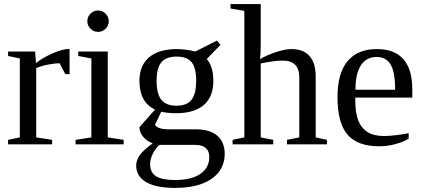

<svg xmlns="http://www.w3.org/2000/svg" viewBox="-20 -714 2095 950"><path d="M324.2 -471.2V-347.2H303.2L274.9 -400.9Q250.5 -400.9 217 -394.3Q183.6 -387.7 159.2 -377V-34.2L237.8 -22V0H20V-22L78.1 -34.2V-424.8L20 -437V-459H153.8L158.2 -401.9Q187.5 -426.3 237.5 -448.7Q287.6 -471.2 316.9 -471.2Z M518.1 -608.9Q518.1 -587.4 502.4 -571.8Q486.8 -556.2 464.8 -556.2Q443.4 -556.2 427.7 -571.8Q412.1 -587.4 412.1 -608.9Q412.1 -630.9 427.7 -646.5Q443.4 -662.1 464.8 -662.1Q486.8 -662.1 502.4 -646.5Q518.1 -630.9 518.1 -608.9ZM513.2 -34.2 591.8 -22V0H354V-22L432.1 -34.2V-424.8L367.2 -437V-459H513.2Z M1035.6 -314Q1035.6 -234.9 988.3 -194.3Q940.9 -153.8 852.1 -153.8Q812 -153.8 777.8 -161.1L747.1 -97.2Q748.5 -88.9 766.1 -81.5Q783.7 -74.2 810.1 -74.2H945.8Q1020 -74.2 1055.9 -42Q1091.8 -9.8 1091.8 46.9Q1091.8 98.1 1063.2 136.2Q1034.7 174.3 979.5 195.1Q924.3 215.8 845.7 215.8Q752 215.8 702.9 187Q653.8 158.2 653.8 105Q653.8 79.1 671.4 54Q689 28.8 735.8 -4.9Q708 -14.2 689 -36.6Q669.9 -59.1 669.9 -85L747.1 -171.9Q669.9 -208 669.9 -314Q669.9 -389.2 717.5 -430.2Q765.1 -471.2 856 -471.2Q874 -471.2 902.3 -467.5Q930.7 -463.9 945.8 -459L1053.7 -513.2L1070.8 -492.2L1002.9 -421.9Q1035.6 -385.3 1035.6 -314ZM1015.6 62Q1015.6 34.2 998.5 18.6Q981.4 2.9 946.8 2.9H769Q748.5 20.5 735.6 47.6Q722.7 74.7 722.7 98.1Q722.7 140.1 752.9 158.4Q783.2 176.8 845.7 176.8Q927.2 176.8 971.4 146.5Q1015.6 116.2 1015.6 62ZM853 -190.9Q906.2 -190.9 928.5 -221.4Q950.7 -252 950.7 -314Q950.7 -378.9 927.7 -406.5Q904.8 -434.1 854 -434.1Q802.7 -434.1 778.8 -406.2Q754.9 -378.4 754.9 -314Q754.9 -249.5 778.3 -220.2Q801.8 -190.9 853 -190.9Z M1270 -495.1Q1270 -444.3 1266.6 -421.9Q1301.8 -441.9 1346.4 -456.5Q1391.1 -471.2 1421.9 -471.2Q1481.4 -471.2 1511.7 -436.5Q1542 -401.9 1542 -335.9V-34.2L1597.7 -22V0H1399.9V-22L1460.9 -34.2V-330.1Q1460.9 -414.1 1379.9 -414.1Q1334 -414.1 1270 -399.9V-34.2L1332 -22V0H1130.9V-22L1189 -34.2V-660.2L1120.6 -671.9V-693.8H1270Z M1737.8 -231V-222.2Q1737.8 -154.8 1752.7 -117.4Q1767.6 -80.1 1798.6 -60.5Q1829.6 -41 1879.9 -41Q1906.2 -41 1942.4 -45.4Q1978.5 -49.8 2002 -55.2V-27.8Q1978.5 -12.7 1938.2 -1.5Q1897.9 9.8 1856 9.8Q1749 9.8 1699.5 -47.9Q1649.9 -105.5 1649.9 -232.9Q1649.9 -353 1700.2 -412.1Q1750.5 -471.2 1843.8 -471.2Q2020 -471.2 2020 -271V-231ZM1843.8 -432.1Q1793 -432.1 1765.9 -391.1Q1738.8 -350.1 1738.8 -270H1935.1Q1935.1 -357.4 1912.6 -394.8Q1890.1 -432.1 1843.8 -432.1Z"/></svg>

Font: Tinos
Style: Regular
Weight: 400
Designer: Steve Matteson
Foundry: Monotype Imaging Inc.
Version: Version 1.23